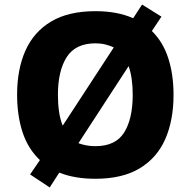

<svg xmlns="http://www.w3.org/2000/svg" viewBox="-20 -774 836 842"><path d="M741 -358Q741 -247 705 -164.5Q669 -82 593 -36Q517 10 398 10Q307 10 240 -17L198 48L112 -9L155 -72Q103 -121 79 -194Q55 -267 55 -359Q55 -470 91.5 -552Q128 -634 204 -679.5Q280 -725 399 -725Q495 -725 564 -694L603 -754L688 -701L646 -638Q695 -590 718 -518.5Q741 -447 741 -358ZM234 -358Q234 -318 239 -284Q244 -250 255 -223L479 -566Q462 -574 442 -579Q422 -584 399 -584Q311 -584 272.5 -523.5Q234 -463 234 -358ZM562 -358Q562 -434 544 -484L324 -146Q340 -140 358.5 -136.5Q377 -133 398 -133Q487 -133 524.5 -193Q562 -253 562 -358Z"/></svg>

Font: Noto Sans Myanmar ExtraBold
Style: Regular
Weight: 800
Designer: Monotype Design Team
Foundry: Monotype Imaging Inc.
Version: Version 2.107; ttfautohint (v1.8.4.7-5d5b)